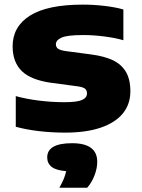

<svg xmlns="http://www.w3.org/2000/svg" viewBox="-20 -578 628 852"><path d="M50 -15.5V-151.5Q97 -138.5 153.8 -131.5Q210.5 -124.5 266 -124.5Q321 -124.5 343.5 -134.2Q366 -144 366 -163.5Q366 -177.5 357.2 -184.5Q348.5 -191.5 324 -195L211 -210Q117.5 -222.5 76.8 -262.5Q36 -302.5 36 -372.5Q36 -460 113.2 -508.8Q190.5 -557.5 347.5 -557.5Q395 -557.5 444 -551.8Q493 -546 527.5 -536V-399.5Q491.5 -410 443 -416.2Q394.5 -422.5 349 -422.5Q279 -422.5 253.5 -411.2Q228 -400 228 -381.5Q228 -369.5 237.2 -362.2Q246.5 -355 270.5 -351.5L383.5 -336.5Q442 -329 480.2 -311Q518.5 -293 538.5 -259.5Q558.5 -226 558.5 -173Q558.5 -115.5 525 -74.5Q491.5 -33.5 426.8 -11.5Q362 10.5 269 10.5Q209 10.5 152.2 3.8Q95.5 -3 50 -15.5ZM411.5 140Q411.5 169 399.2 200.8Q387 232.5 367 255H243.5Q256.5 232 263.5 214.5Q270.5 197 273.5 181.5Q229 178 209.2 162.5Q189.5 147 189.5 120.5Q189.5 57.5 300 57.5Q411.5 57.5 411.5 140Z"/></svg>

Font: Encode Sans Expanded ExtraBold
Style: Regular
Weight: 800
Width: 7
Designer: Multiple Designers
Foundry: Impallari Type
Version: Version 2.000